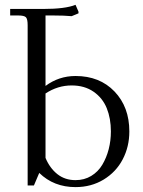

<svg xmlns="http://www.w3.org/2000/svg" viewBox="-20 -766 592 793"><path d="M22 -702.1V-729H158.2Q250 -729 292 -746.1L304.2 -717.8V-710.9L275.9 -699.2Q246.1 -702.1 199.2 -702.1H168V-411.1Q223.1 -452.1 292 -452.1Q391.6 -452.1 452.9 -388.2Q514.2 -324.2 514.2 -223.1Q514.2 -160.2 486.8 -107.9Q459.5 -55.7 408.2 -24.4Q356.9 6.8 292 6.8Q202.1 6.8 142.1 -51.8L120.1 0H94.2V-662.1Q94.2 -687 87.2 -694.6Q80.1 -702.1 55.2 -702.1ZM168 -113.8Q185.5 -71.8 216.8 -46.9Q248 -22 292 -22Q328.1 -22 356.7 -39.3Q385.3 -56.6 402.6 -85.7Q419.9 -114.7 429 -149.9Q438 -185.1 438 -223.1Q438 -276.9 420.9 -319.1Q403.8 -361.3 366.5 -387.2Q329.1 -413.1 275.9 -413.1Q218.3 -413.1 168 -379.9Z"/></svg>

Font: Dihjauti
Style: Regular
Weight: 400
Designer: T. Christopher White
Version: Version 3.0.0